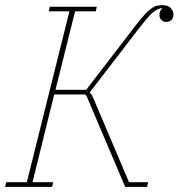

<svg xmlns="http://www.w3.org/2000/svg" viewBox="-23 -724 692 744"><path d="M1 -18H81L246 -680H166L170 -698H352L348 -680H268L192 -376H311L504 -627Q523 -652 537.5 -667.5Q552 -683 563 -691Q574 -699 584.5 -701.5Q595 -704 607 -704Q628 -704 638.5 -693Q649 -682 649 -668Q649 -654 641 -646.5Q633 -639 622 -639Q610 -639 602.5 -646.5Q595 -654 595 -664Q595 -673 597 -679Q599 -685 604 -690V-693Q595 -691 587 -687.5Q579 -684 569.5 -676Q560 -668 547.5 -653.5Q535 -639 517 -616L324 -365Q328 -363 330.5 -359.5Q333 -356 338 -345L477 -18H551L547 0H462L312 -353L307 -358H187L103 -18H183L179 0H-3Z"/></svg>

Font: IBM Plex Serif Thin
Style: Italic
Weight: 100
Italic angle: -14°
Designer: Mike Abbink, Paul van der Laan, Pieter van Rosmalen
Foundry: Bold Monday
Version: Version 3.001